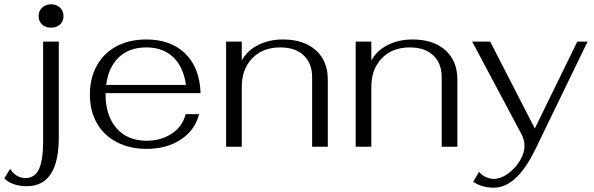

<svg xmlns="http://www.w3.org/2000/svg" viewBox="-91 -684 2769 895"><path d="M89 -609Q89 -633 105.5 -648.5Q122 -664 147 -664Q172 -664 188.5 -648.5Q205 -633 205 -609Q205 -585 189 -570Q173 -555 147 -555Q121 -555 105 -570Q89 -585 89 -609ZM-71 148 -44 103Q-16 146 28 146Q71 146 90.5 104.5Q110 63 110 -26V-490H183V-43Q183 184 33 184Q-32 184 -71 148Z M774 -152H837Q818 -77 752 -33.5Q686 10 592 10Q513 10 453 -21.5Q393 -53 360.5 -110Q328 -167 328 -243Q328 -320 360.5 -378.5Q393 -437 452.5 -468.5Q512 -500 590 -500Q706 -500 773 -434Q840 -368 844 -250H401V-245Q401 -145 452 -86.5Q503 -28 592 -28Q661 -28 711 -62Q761 -96 774 -152ZM404 -288H776Q764 -372 716.5 -417.5Q669 -463 591 -463Q511 -463 462.5 -416.5Q414 -370 404 -288Z M963 -490H1036V-402Q1061 -448 1112 -474Q1163 -500 1228 -500Q1325 -500 1381 -450Q1437 -400 1437 -314V0H1364V-324Q1364 -389 1324.5 -426Q1285 -463 1215 -463Q1134 -463 1085 -412.5Q1036 -362 1036 -279V0H963Z M1567 -490H1640V-402Q1665 -448 1716 -474Q1767 -500 1832 -500Q1929 -500 1985 -450Q2041 -400 2041 -314V0H1968V-324Q1968 -389 1928.5 -426Q1889 -463 1819 -463Q1738 -463 1689 -412.5Q1640 -362 1640 -279V0H1567Z M2115 163 2142 117Q2154 132 2173 141Q2192 150 2211 150Q2242 150 2275.5 126.5Q2309 103 2331.5 66.5Q2354 30 2354 -4Q2354 -34 2337 -64L2110 -490H2194L2402 -85L2600 -490H2648L2403 15Q2317 191 2210 191Q2184 191 2158 183.5Q2132 176 2115 163Z"/></svg>

Font: Fahkwang Light
Style: Regular
Weight: 300
Version: Version 1.000; ttfautohint (v1.6)